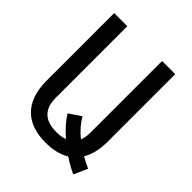

<svg xmlns="http://www.w3.org/2000/svg" viewBox="-208 -859 1018 1018"><g transform="rotate(45 301.0 -350.0)"><path d="M509.8 29.3 543.9 -47.9C522.9 -57.1 502.4 -67.4 482.4 -79.1C504.4 -116.2 516.1 -163.1 516.1 -223.1V-729H417.5V-192.9C417.5 -171.9 415 -150.9 406.7 -130.9C372.1 -159.7 344.7 -190.4 326.7 -223.6L259.8 -178.7C277.8 -146 310.1 -110.8 349.6 -75.7C332.5 -69.3 312 -65.9 287.1 -65.9C231 -65.9 199.2 -83 180.2 -107.9C161.1 -132.8 156.7 -164.1 156.7 -192.9V-729H58.1V-223.1C58.1 -142.6 79.6 -83 119.1 -43.9C158.2 -4.9 215.3 14.2 286.6 14.2C341.8 14.2 387.2 2.9 423.8 -19C452.6 0 481 16.1 509.8 29.3Z"/></g></svg>

Font: Hack
Style: Regular
Weight: 400
Monospace: yes
Designer: Christopher Simpkins
Foundry: Christopher Simpkins
Version: Version 2.010